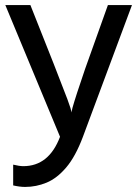

<svg xmlns="http://www.w3.org/2000/svg" viewBox="-20 -554 550 758"><path d="M79 184Q58 184 32 178V96Q57 102 72 102Q173 102 217 -14L1 -534H100L192 -302Q230 -205 246 -162.5Q262 -120 262 -110L266 -128Q278 -171 316 -282L406 -534H501L307 -13Q278 64 241.5 107Q205 150 164 167Q123 184 79 184Z"/></svg>

Font: LXGW 975 Gothic SC
Style: Regular
Weight: 400
Version: Version 2.01;February 25, 2021